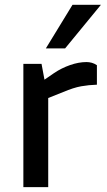

<svg xmlns="http://www.w3.org/2000/svg" viewBox="-20 -764 436 784"><path d="M75.4 0V-503.2H149.6L161.6 -438.7L200.9 -465.7Q231 -486 266.1 -498.3Q301.3 -510.6 333.2 -510.6Q343.9 -510.6 354.7 -507.7Q365.5 -504.7 375.7 -497.8V-418.2Q342.6 -417.2 311.4 -411.7Q280.2 -406.1 238.6 -388.4L176.9 -363.8V0ZM167.2 -566.3 276 -744.3H392L245.8 -566.3Z"/></svg>

Font: REM Medium
Style: Regular
Weight: 500
Designer: Octavio Pardo
Foundry: Ashler Design
Version: Version 1.005;gftools[0.9.28]